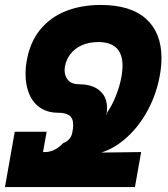

<svg xmlns="http://www.w3.org/2000/svg" viewBox="-56 -754 676 774"><path d="M3.5 -223H132L117.5 -141H125Q145.5 -141 164.2 -150.5Q183 -160 198.5 -177Q211.5 -181.5 222 -192.2Q232.5 -203 235.5 -220L237 -228.5Q239 -239 239 -250Q239 -278 223.2 -288.8Q207.5 -299.5 178.5 -299.5Q136.5 -299.5 106.8 -319.2Q77 -339 62 -374.5Q47 -410 47 -456Q47 -483 52 -510Q65 -584.5 106 -634.5Q147 -684.5 209.2 -709.2Q271.5 -734 350.5 -734Q470.5 -734 532.8 -678Q595 -622 595 -520Q595 -486.5 588.5 -451Q575.5 -377.5 541.5 -313Q507.5 -248.5 458.2 -202.8Q409 -157 352.5 -139L513 -141L488 0H-36ZM204.5 -470.5Q204.5 -447.5 218.5 -430.8Q232.5 -414 268 -414Q294.5 -414 319 -404.8Q343.5 -395.5 359.5 -374Q375.5 -352.5 375.5 -318Q375.5 -302 373 -289.5Q374 -292 375.5 -295.5Q377 -299 376 -300.5Q396.5 -330 411.8 -369Q427 -408 434 -446Q438 -471.5 438 -488.5Q438 -584.5 340 -584.5Q302.5 -584.5 273.8 -571.5Q245 -558.5 228 -536.2Q211 -514 206 -487Q204.5 -480.5 204.5 -470.5Z"/></svg>

Font: JuliaMono Black
Style: Italic
Weight: 900
Italic angle: -9°
Monospace: yes
Designer: cormullion
Foundry: corm
Version: Version 0.057; ttfautohint (v1.8.4)